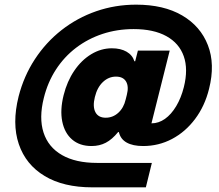

<svg xmlns="http://www.w3.org/2000/svg" viewBox="-20 -705 940 825"><path d="M376.7 100Q252.5 100 171.7 51.2Q90.8 2.5 60.8 -85.8Q30.8 -174.2 60 -290.8Q82.5 -378.3 130 -450.8Q177.5 -523.3 244.6 -575.8Q311.7 -628.3 393.3 -656.7Q475 -685 565 -685Q683.3 -685 762.5 -638.8Q841.7 -592.5 873.3 -510.8Q905 -429.2 878.3 -323.3Q860 -249.2 818.3 -193.8Q776.7 -138.3 719.2 -107.9Q661.7 -77.5 595 -77.5Q550.8 -77.5 524.2 -92.5Q497.5 -107.5 490.8 -137.5H487.5Q461.7 -105.8 434.6 -91.7Q407.5 -77.5 373.3 -77.5Q322.5 -77.5 290 -105.4Q257.5 -133.3 247.5 -182.9Q237.5 -232.5 253.3 -295.8Q268.3 -355.8 299.2 -401.2Q330 -446.7 372.1 -472.1Q414.2 -497.5 460.8 -497.5Q498.3 -497.5 523.8 -482.9Q549.2 -468.3 557.5 -441.7H560.8L572.5 -487.5H709.2L630.8 -175Q661.7 -175 688.8 -194.2Q715.8 -213.3 737.1 -248.8Q758.3 -284.2 770 -330.8Q789.2 -407.5 769.6 -463.3Q750 -519.2 695 -549.6Q640 -580 554.2 -580Q483.3 -580 420.4 -559.2Q357.5 -538.3 306.7 -499.6Q255.8 -460.8 220.4 -406.2Q185 -351.7 168.3 -284.2Q146.7 -198.3 167.1 -135.4Q187.5 -72.5 246.2 -38.8Q305 -5 397.5 -5H632.5L606.7 100ZM434.2 -199.2Q465 -199.2 488.3 -220.4Q511.7 -241.7 520 -277.5L525 -297.5Q534.2 -333.3 521.7 -354.6Q509.2 -375.8 478.3 -375.8Q446.7 -375.8 422.1 -352.5Q397.5 -329.2 387.5 -287.5Q377.5 -246.7 390 -222.9Q402.5 -199.2 434.2 -199.2Z"/></svg>

Font: Funnel Sans Light ExtraBold
Style: Italic
Weight: 800
Italic angle: -14.036°
Version: Version 1.000